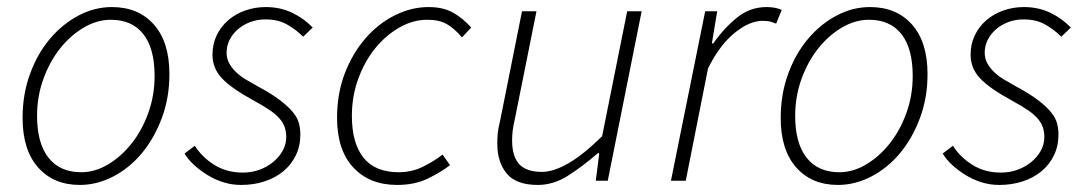

<svg xmlns="http://www.w3.org/2000/svg" viewBox="-20 -512 3081 544"><path d="M206 12Q132 12 88 -37.5Q44 -87 44 -178Q44 -245 65 -302.5Q86 -360 121.5 -402Q157 -444 202.5 -468Q248 -492 297 -492Q372 -492 416 -442.5Q460 -393 460 -302Q460 -235 438.5 -177.5Q417 -120 382 -78Q347 -36 301 -12Q255 12 206 12ZM210 -24Q249 -24 286 -46Q323 -68 352.5 -105Q382 -142 400 -191.5Q418 -241 418 -297Q418 -375 386 -415.5Q354 -456 294 -456Q255 -456 217.5 -434Q180 -412 150.5 -375Q121 -338 103 -288.5Q85 -239 85 -184Q85 -106 117.5 -65Q150 -24 210 -24Z M663 12Q637 12 613 4.5Q589 -3 568 -16Q547 -29 530 -44.5Q513 -60 503 -77L532 -99Q552 -67 587 -45Q622 -23 668 -23Q693 -23 715 -31Q737 -39 754 -53Q771 -67 781 -85Q791 -103 791 -124Q791 -138 787 -150.5Q783 -163 773 -175Q763 -187 745 -199.5Q727 -212 699 -227Q635 -262 608.5 -290.5Q582 -319 582 -357Q582 -387 594 -412Q606 -437 627 -455Q648 -473 675.5 -482.5Q703 -492 733 -492Q774 -492 807.5 -476Q841 -460 866 -434L839 -408Q819 -428 793.5 -442.5Q768 -457 732 -457Q709 -457 689 -449.5Q669 -442 654 -429Q639 -416 630.5 -399Q622 -382 622 -363Q622 -346 629.5 -332.5Q637 -319 649 -307.5Q661 -296 677 -286.5Q693 -277 711 -267Q750 -246 773.5 -228Q797 -210 810 -194Q823 -178 827 -162.5Q831 -147 831 -131Q831 -98 818 -71.5Q805 -45 782.5 -26.5Q760 -8 729.5 2Q699 12 663 12Z M1105 12Q1027 12 981 -37.5Q935 -87 935 -178Q935 -248 957.5 -305.5Q980 -363 1016.5 -404.5Q1053 -446 1099.5 -469Q1146 -492 1194 -492Q1236 -492 1264 -476Q1292 -460 1315 -434L1289 -406Q1267 -432 1245.5 -444Q1224 -456 1191 -456Q1150 -456 1111.5 -434Q1073 -412 1043 -375Q1013 -338 995 -288.5Q977 -239 977 -184Q977 -106 1010 -65Q1043 -24 1110 -24Q1146 -24 1177 -39Q1208 -54 1234 -74L1255 -44Q1229 -24 1192 -6Q1155 12 1105 12Z M1798 -480 1702 0H1668L1678 -78H1674Q1630 -40 1589 -14Q1548 12 1504 12Q1442 12 1415.5 -20.5Q1389 -53 1389 -105Q1389 -123 1390.5 -136.5Q1392 -150 1397 -170L1459 -480H1500L1439 -176Q1434 -154 1432.5 -141Q1431 -128 1431 -114Q1431 -69 1451 -47Q1471 -25 1516 -25Q1548 -25 1590 -49Q1632 -73 1686 -126L1757 -480Z M1881 0 1978 -480H2012L1997 -389H2001Q2031 -432 2068 -462Q2105 -492 2152 -492Q2162 -492 2172.5 -490.5Q2183 -489 2195 -484L2179 -445Q2172 -448 2163.5 -450.5Q2155 -453 2141 -453Q2103 -453 2060.5 -418Q2018 -383 1986 -318L1923 0Z M2354 12Q2280 12 2236 -37.5Q2192 -87 2192 -178Q2192 -245 2213 -302.5Q2234 -360 2269.5 -402Q2305 -444 2350.5 -468Q2396 -492 2445 -492Q2520 -492 2564 -442.5Q2608 -393 2608 -302Q2608 -235 2586.5 -177.5Q2565 -120 2530 -78Q2495 -36 2449 -12Q2403 12 2354 12ZM2358 -24Q2397 -24 2434 -46Q2471 -68 2500.5 -105Q2530 -142 2548 -191.5Q2566 -241 2566 -297Q2566 -375 2534 -415.5Q2502 -456 2442 -456Q2403 -456 2365.5 -434Q2328 -412 2298.5 -375Q2269 -338 2251 -288.5Q2233 -239 2233 -184Q2233 -106 2265.5 -65Q2298 -24 2358 -24Z M2811 12Q2785 12 2761 4.5Q2737 -3 2716 -16Q2695 -29 2678 -44.5Q2661 -60 2651 -77L2680 -99Q2700 -67 2735 -45Q2770 -23 2816 -23Q2841 -23 2863 -31Q2885 -39 2902 -53Q2919 -67 2929 -85Q2939 -103 2939 -124Q2939 -138 2935 -150.5Q2931 -163 2921 -175Q2911 -187 2893 -199.5Q2875 -212 2847 -227Q2783 -262 2756.5 -290.5Q2730 -319 2730 -357Q2730 -387 2742 -412Q2754 -437 2775 -455Q2796 -473 2823.5 -482.5Q2851 -492 2881 -492Q2922 -492 2955.5 -476Q2989 -460 3014 -434L2987 -408Q2967 -428 2941.5 -442.5Q2916 -457 2880 -457Q2857 -457 2837 -449.5Q2817 -442 2802 -429Q2787 -416 2778.5 -399Q2770 -382 2770 -363Q2770 -346 2777.5 -332.5Q2785 -319 2797 -307.5Q2809 -296 2825 -286.5Q2841 -277 2859 -267Q2898 -246 2921.5 -228Q2945 -210 2958 -194Q2971 -178 2975 -162.5Q2979 -147 2979 -131Q2979 -98 2966 -71.5Q2953 -45 2930.5 -26.5Q2908 -8 2877.5 2Q2847 12 2811 12Z"/></svg>

Font: TypoPRO Source Sans Pro
Style: Italic
Weight: 300
Italic angle: -11°
Designer: Paul D. Hunt
Foundry: Adobe Systems Incorporated
Version: Version 1.075;PS 2.000;hotconv 1.0.86;makeotf.lib2.5.63406